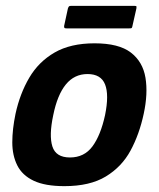

<svg xmlns="http://www.w3.org/2000/svg" viewBox="-20 -628 543 656"><path d="M200 8Q134 8 95 -10.5Q56 -29 39 -63Q22 -97 22 -141.5Q22 -186 33 -239Q48 -308 80 -362.5Q112 -417 166.5 -448.5Q221 -480 303 -480Q386 -480 427 -448.5Q468 -417 477 -362.5Q486 -308 471 -239Q456 -169 426 -113.5Q396 -58 341.5 -25Q287 8 200 8ZM219 -90Q268 -90 296 -128Q324 -166 339 -235Q353 -304 339 -339.5Q325 -375 279 -375Q234 -375 205 -339.5Q176 -304 162 -235Q147 -165 159 -127.5Q171 -90 219 -90ZM432 -537Q431 -533 429.5 -532Q428 -531 420 -531H208Q201 -531 200 -533Q199 -535 199 -539L212 -599Q214 -605 216 -606.5Q218 -608 224 -608H437Q444 -608 445.5 -607Q447 -606 446 -599Z"/></svg>

Font: Glory Thin
Style: Bold Italic
Weight: 700
Italic angle: -12°
Version: Version 1.011